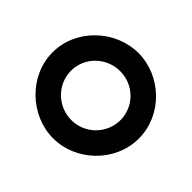

<svg xmlns="http://www.w3.org/2000/svg" viewBox="-121 -601 752 752"><g transform="rotate(45 255.0 -225.5)"><path d="M254 11C379 11 492 -95 492 -226C492 -357 379 -462 254 -462C129 -462 14 -357 14 -226C14 -95 129 11 254 11ZM254 -361C329 -361 390 -301 390 -226C390 -151 329 -90 254 -90C178 -90 116 -151 116 -226C116 -301 178 -361 254 -361Z"/></g></svg>

Font: Charger Pro
Style: BlkNar
Weight: 900
Designer: Jasper
Foundry: Cannot Into Space Fonts
Version: Version 1.09